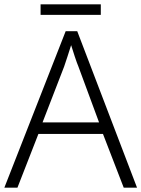

<svg xmlns="http://www.w3.org/2000/svg" viewBox="-20 -860 648 880"><path d="M547 0 452 -246H156L60 0H0L281 -717H334L608 0ZM339 -556Q333 -570 323 -600Q313 -630 306 -653Q298 -626 289 -600Q280 -574 274 -555L175 -299H434ZM442 -840V-792H166V-840Z"/></svg>

Font: Noto Sans Arabic Light
Style: Regular
Weight: 300
Designer: Monotype Design Team, Nadine Chahine, Nizar Qandah and Khaled Hosny
Foundry: Monotype Imaging Inc.
Version: Version 2.012; ttfautohint (v1.8.4.7-5d5b)